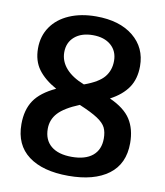

<svg xmlns="http://www.w3.org/2000/svg" viewBox="-81 -772 726 847"><g transform="rotate(10 282.0 -348.0)"><path d="M526 -180Q526 -87 461.5 -39Q397 9 282 9Q167 9 103 -39Q39 -87 39 -180Q39 -244 67.5 -286.5Q96 -329 163 -360Q109 -390 81 -428Q53 -466 53 -522Q53 -577 81.5 -618.5Q110 -660 162 -682.5Q214 -705 282 -705Q387 -705 448.5 -655Q510 -605 510 -522Q510 -465 483.5 -426Q457 -387 404 -359Q471 -329 498.5 -286Q526 -243 526 -180ZM170 -525Q170 -485 198 -453Q226 -421 280 -400Q344 -423 368.5 -453Q393 -483 393 -525Q393 -569 363 -595Q333 -621 282 -621Q231 -621 200.5 -595Q170 -569 170 -525ZM408 -180Q408 -209 398.5 -228.5Q389 -248 361 -266.5Q333 -285 278 -308Q212 -281 184.5 -251Q157 -221 157 -180Q157 -130 189.5 -103Q222 -76 282 -76Q343 -76 375.5 -103Q408 -130 408 -180Z"/></g></svg>

Font: Krub SemiBold
Style: Regular
Weight: 600
Version: Version 1.000; ttfautohint (v1.6)